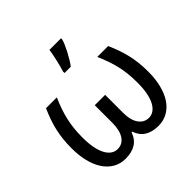

<svg xmlns="http://www.w3.org/2000/svg" viewBox="-192 -947 1138 1138"><g transform="rotate(-45 376.5 -378.0)"><path d="M238.8 9.8Q194.8 9.8 160.6 -10.3Q126.5 -30.3 103 -65.9Q79.6 -101.6 67.4 -151.1Q55.2 -200.7 55.2 -259.8Q55.2 -299.3 58.8 -334.2Q62.5 -369.1 70.1 -402.1Q77.6 -435.1 89.1 -468Q100.6 -501 116.2 -536.1H207Q191.4 -500.5 179.9 -467.8Q168.5 -435.1 160.9 -402.1Q153.3 -369.1 149.7 -334.5Q146 -299.8 146 -259.8Q146 -211.9 153.1 -175.3Q160.2 -138.7 173.3 -114Q186.5 -89.4 204.8 -76.7Q223.1 -64 245.1 -64Q267.6 -64 284.2 -74Q300.8 -84 311.5 -101.6Q322.3 -119.1 327.6 -143.1Q333 -167 333 -194.8V-344.2H419.9V-194.8Q419.9 -131.8 444.1 -97.9Q468.3 -64 507.8 -64Q529.8 -64 548.1 -76.7Q566.4 -89.4 579.6 -114Q592.8 -138.7 599.9 -175.3Q606.9 -211.9 606.9 -259.8Q606.9 -299.8 603.3 -334.5Q599.6 -369.1 592 -402.1Q584.5 -435.1 573 -467.8Q561.5 -500.5 545.9 -536.1H637.2Q652.8 -501 664.3 -468Q675.8 -435.1 683.3 -402.1Q690.9 -369.1 694.6 -334.2Q698.2 -299.3 698.2 -259.8Q698.2 -200.7 686 -151.1Q673.8 -101.6 650.4 -65.9Q627 -30.3 592.5 -10.3Q558.1 9.8 514.2 9.8Q461.9 9.8 428 -11.5Q394 -32.7 378.9 -77.1H374Q358.9 -32.7 325 -11.5Q291 9.8 238.8 9.8ZM341.3 -619.1Q346.2 -633.8 351.1 -652.6Q356 -671.4 360.6 -691.2Q365.2 -710.9 369.1 -730.5Q373 -750 375 -766.1H472.2V-755.9Q469.2 -744.1 461.2 -725.1Q453.1 -706.1 442.1 -684.8Q431.2 -663.6 418.5 -642.6Q405.8 -621.6 394 -606H341.3Z"/></g></svg>

Font: Genotype
Style: Regular
Weight: 400
Foundry: Ascender Corporation
Version: Version 1.00